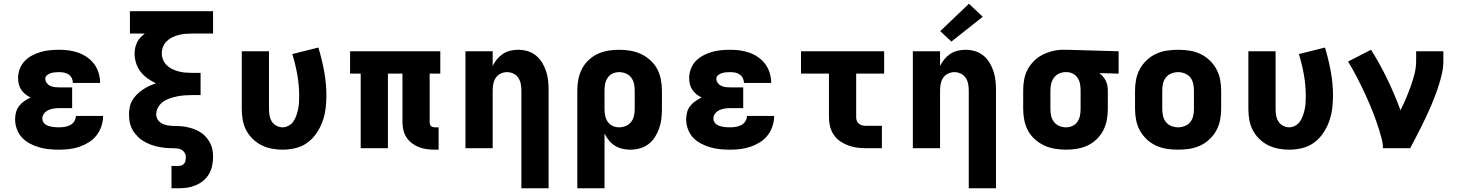

<svg xmlns="http://www.w3.org/2000/svg" viewBox="-20 -795 7840 1030"><path d="M298 8Q271 8 244 5.5Q217 3 191 -4.5Q165 -12 141 -24.5Q117 -37 98.5 -56.5Q80 -76 70.5 -102Q61 -128 61 -155Q61 -174 66 -193Q71 -212 83 -227Q95 -242 111 -253Q127 -264 144 -272Q129 -279 116 -289.5Q103 -300 94 -313.5Q85 -327 81 -343Q77 -359 77 -376Q77 -401 86 -425Q95 -449 112 -467Q129 -485 151.5 -497Q174 -509 198 -516Q222 -523 247 -525.5Q272 -528 297 -528Q324 -528 350 -524.5Q376 -521 401 -512Q426 -503 448 -487.5Q470 -472 485.5 -451Q501 -430 509 -404Q517 -378 517 -352Q517 -351 517 -350.5Q517 -350 517 -350H371Q371 -350 371 -350Q371 -350 371 -350Q371 -364 365 -376Q359 -388 348 -395.5Q337 -403 324 -405.5Q311 -408 297 -408Q286 -408 274.5 -407Q263 -406 252 -402.5Q241 -399 232 -391.5Q223 -384 223 -372Q223 -360 231 -349.5Q239 -339 250.5 -334Q262 -329 274.5 -327.5Q287 -326 300 -326H367V-215H300Q285 -215 269.5 -213Q254 -211 240 -204.5Q226 -198 216.5 -186Q207 -174 207 -158Q207 -149 212 -140.5Q217 -132 224.5 -127Q232 -122 241.5 -119Q251 -116 260 -114.5Q269 -113 278.5 -112.5Q288 -112 298 -112Q313 -112 328 -114.5Q343 -117 356.5 -124Q370 -131 378.5 -144.5Q387 -158 387 -173H533Q533 -145 524 -118Q515 -91 498 -69Q481 -47 457 -32Q433 -17 407 -8Q381 1 353 4.5Q325 8 298 8Z M900 215V95H939Q948 95 956 91.5Q964 88 969 81Q974 74 975.5 65Q977 56 977 48Q977 34 969 22.5Q961 11 949 6Q937 1 923 0.5Q909 0 895.5 0Q882 0 869 -1.5Q856 -3 842.5 -5Q829 -7 816 -10.5Q803 -14 790.5 -18.5Q778 -23 766 -29Q754 -35 742.5 -42.5Q731 -50 721.5 -59.5Q712 -69 703.5 -79.5Q695 -90 689 -102Q683 -114 679 -127Q675 -140 673.5 -153.5Q672 -167 672 -181Q672 -200 676 -220Q680 -240 690 -257Q700 -274 714.5 -288.5Q729 -303 745.5 -314Q762 -325 780 -333.5Q798 -342 817 -348Q793 -359 771.5 -374.5Q750 -390 734 -410.5Q718 -431 710 -456.5Q702 -482 702 -508Q702 -524 705.5 -539.5Q709 -555 716 -569Q723 -583 734 -594.5Q745 -606 757 -615H677V-735H1123V-615H1012Q993 -615 975 -613.5Q957 -612 939 -607.5Q921 -603 904.5 -595Q888 -587 875 -574.5Q862 -562 855 -545Q848 -528 848 -509Q848 -491 855 -474Q862 -457 875 -444.5Q888 -432 905 -424Q922 -416 939.5 -411.5Q957 -407 975 -405.5Q993 -404 1012 -404H1056V-285H1012Q991 -285 971 -283.5Q951 -282 931 -278Q911 -274 891.5 -267.5Q872 -261 855.5 -249.5Q839 -238 828.5 -220Q818 -202 818 -182Q818 -166 826.5 -153Q835 -140 849 -132.5Q863 -125 878 -122.5Q893 -120 908.5 -119.5Q924 -119 939.5 -118.5Q955 -118 970.5 -115.5Q986 -113 1000.5 -109Q1015 -105 1029.5 -99Q1044 -93 1057 -84.5Q1070 -76 1080.5 -65Q1091 -54 1099.5 -41Q1108 -28 1113.5 -13.5Q1119 1 1121 16.5Q1123 32 1123 48Q1123 71 1118 94.5Q1113 118 1101 138.5Q1089 159 1071 174Q1053 189 1031 198.5Q1009 208 985.5 211.5Q962 215 939 215Z M1496 8Q1467 8 1438 2.5Q1409 -3 1383 -16Q1357 -29 1335.5 -50Q1314 -71 1300.5 -97Q1287 -123 1282 -152Q1277 -181 1277 -210V-520H1423V-210Q1423 -193 1426 -175.5Q1429 -158 1438 -143.5Q1447 -129 1463 -120.5Q1479 -112 1496 -112Q1513 -112 1529 -121Q1545 -130 1554.5 -144.5Q1564 -159 1570 -176Q1576 -193 1579.5 -210Q1583 -227 1584 -245Q1585 -263 1585 -280Q1585 -337 1575 -393.5Q1565 -450 1548 -505L1688 -540Q1707 -477 1719 -412Q1731 -347 1731 -282Q1731 -246 1726.5 -211Q1722 -176 1710 -143Q1698 -110 1678 -80.5Q1658 -51 1629.5 -30Q1601 -9 1566 -0.5Q1531 8 1496 8Z M2313 8Q2291 8 2269.5 5Q2248 2 2228 -5.5Q2208 -13 2190.5 -26Q2173 -39 2161 -57.5Q2149 -76 2144 -97Q2139 -118 2139 -140V-400H2061V0H1915V-400H1858V-520H2342V-400H2285V-140Q2285 -134 2286.5 -128.5Q2288 -123 2292 -119Q2296 -115 2301.5 -113.5Q2307 -112 2313 -112H2333V8Z M2777 215V-310Q2777 -328 2773.5 -345.5Q2770 -363 2760.5 -377.5Q2751 -392 2734.5 -400Q2718 -408 2700 -408Q2682 -408 2665.5 -400Q2649 -392 2639.5 -377.5Q2630 -363 2626.5 -345.5Q2623 -328 2623 -310V0H2477V-520H2623V-441Q2632 -460 2646 -477Q2660 -494 2678 -506Q2696 -518 2717.5 -523Q2739 -528 2760 -528Q2786 -528 2811 -520.5Q2836 -513 2856 -496.5Q2876 -480 2889 -458Q2902 -436 2910 -411.5Q2918 -387 2920.5 -361.5Q2923 -336 2923 -310V215Z M3077 215V-310Q3077 -340 3082.5 -369Q3088 -398 3101.5 -424.5Q3115 -451 3137 -472Q3159 -493 3185.5 -505.5Q3212 -518 3241.5 -523Q3271 -528 3301 -528Q3331 -528 3361 -523Q3391 -518 3418 -505.5Q3445 -493 3468 -472.5Q3491 -452 3505 -426Q3519 -400 3525 -370Q3531 -340 3531 -310V-210Q3531 -184 3528 -158Q3525 -132 3516.5 -107.5Q3508 -83 3494 -60.5Q3480 -38 3459 -22Q3438 -6 3412.5 1Q3387 8 3361 8Q3340 8 3318.5 3Q3297 -2 3278.5 -13.5Q3260 -25 3246 -42.5Q3232 -60 3223 -79V215ZM3301 -112Q3319 -112 3336.5 -119Q3354 -126 3365.5 -140.5Q3377 -155 3381 -173.5Q3385 -192 3385 -210V-310Q3385 -328 3381 -346.5Q3377 -365 3365.5 -379.5Q3354 -394 3337 -401Q3320 -408 3301 -408Q3283 -408 3266.5 -400.5Q3250 -393 3240 -378Q3230 -363 3226.5 -345.5Q3223 -328 3223 -310V-210Q3223 -192 3226.5 -174.5Q3230 -157 3240 -142Q3250 -127 3266.5 -119.5Q3283 -112 3301 -112Z M3898 8Q3871 8 3844 5.5Q3817 3 3791 -4.5Q3765 -12 3741 -24.5Q3717 -37 3698.5 -56.5Q3680 -76 3670.5 -102Q3661 -128 3661 -155Q3661 -174 3666 -193Q3671 -212 3683 -227Q3695 -242 3711 -253Q3727 -264 3744 -272Q3729 -279 3716 -289.5Q3703 -300 3694 -313.5Q3685 -327 3681 -343Q3677 -359 3677 -376Q3677 -401 3686 -425Q3695 -449 3712 -467Q3729 -485 3751.5 -497Q3774 -509 3798 -516Q3822 -523 3847 -525.5Q3872 -528 3897 -528Q3924 -528 3950 -524.5Q3976 -521 4001 -512Q4026 -503 4048 -487.5Q4070 -472 4085.5 -451Q4101 -430 4109 -404Q4117 -378 4117 -352Q4117 -351 4117 -350.5Q4117 -350 4117 -350H3971Q3971 -350 3971 -350Q3971 -350 3971 -350Q3971 -364 3965 -376Q3959 -388 3948 -395.5Q3937 -403 3924 -405.5Q3911 -408 3897 -408Q3886 -408 3874.5 -407Q3863 -406 3852 -402.5Q3841 -399 3832 -391.5Q3823 -384 3823 -372Q3823 -360 3831 -349.5Q3839 -339 3850.5 -334Q3862 -329 3874.5 -327.5Q3887 -326 3900 -326H3967V-215H3900Q3885 -215 3869.5 -213Q3854 -211 3840 -204.5Q3826 -198 3816.5 -186Q3807 -174 3807 -158Q3807 -149 3812 -140.5Q3817 -132 3824.5 -127Q3832 -122 3841.5 -119Q3851 -116 3860 -114.5Q3869 -113 3878.5 -112.5Q3888 -112 3898 -112Q3913 -112 3928 -114.5Q3943 -117 3956.5 -124Q3970 -131 3978.5 -144.5Q3987 -158 3987 -173H4133Q4133 -145 4124 -118Q4115 -91 4098 -69Q4081 -47 4057 -32Q4033 -17 4007 -8Q3981 1 3953 4.5Q3925 8 3898 8Z M4627 0Q4603 0 4578.5 -3Q4554 -6 4531 -14.5Q4508 -23 4487.5 -37Q4467 -51 4453 -71.5Q4439 -92 4433 -116Q4427 -140 4427 -165V-400H4277V-520H4723V-400H4573V-165Q4573 -155 4577 -145.5Q4581 -136 4589 -130Q4597 -124 4607 -122Q4617 -120 4627 -120H4711V0Z M5177 215V-310Q5177 -328 5173.5 -345.5Q5170 -363 5160.5 -377.5Q5151 -392 5134.5 -400Q5118 -408 5100 -408Q5082 -408 5065.5 -400Q5049 -392 5039.5 -377.5Q5030 -363 5026.5 -345.5Q5023 -328 5023 -310V0H4877V-520H5023V-441Q5032 -460 5046 -477Q5060 -494 5078 -506Q5096 -518 5117.5 -523Q5139 -528 5160 -528Q5186 -528 5211 -520.5Q5236 -513 5256 -496.5Q5276 -480 5289 -458Q5302 -436 5310 -411.5Q5318 -387 5320.5 -361.5Q5323 -336 5323 -310V215ZM5084 -572 5024 -628 5178 -775 5252 -705Z M5699 8Q5669 8 5639 3Q5609 -2 5582 -14.5Q5555 -27 5532 -47.5Q5509 -68 5495 -94Q5481 -120 5475 -150Q5469 -180 5469 -210V-310Q5469 -339 5474 -367.5Q5479 -396 5492.5 -421.5Q5506 -447 5526.5 -467.5Q5547 -488 5572.5 -501Q5598 -514 5626.5 -521Q5655 -528 5683 -528Q5688 -528 5692 -528Q5696 -528 5700 -528L5981 -520V-400L5878 -403Q5888 -395 5897 -384.5Q5906 -374 5912 -362Q5918 -350 5920.5 -336.5Q5923 -323 5923 -310V-210Q5923 -180 5917.5 -151Q5912 -122 5898.5 -95.5Q5885 -69 5863 -48Q5841 -27 5814.5 -14.5Q5788 -2 5758.5 3Q5729 8 5699 8ZM5699 -112Q5717 -112 5733.5 -119.5Q5750 -127 5760 -142Q5770 -157 5773.5 -174.5Q5777 -192 5777 -210V-310Q5777 -327 5774 -344Q5771 -361 5762 -375.5Q5753 -390 5738 -398.5Q5723 -407 5706 -408H5700Q5699 -408 5697.5 -408Q5696 -408 5695 -408Q5677 -408 5660.5 -400Q5644 -392 5633.5 -377.5Q5623 -363 5619 -345.5Q5615 -328 5615 -310V-210Q5615 -192 5619 -173.5Q5623 -155 5634.5 -140.5Q5646 -126 5663 -119Q5680 -112 5699 -112Z M6300 8Q6270 8 6240 3.5Q6210 -1 6182.5 -13.5Q6155 -26 6132.5 -47Q6110 -68 6095.5 -94Q6081 -120 6075 -150Q6069 -180 6069 -210V-310Q6069 -340 6075 -370Q6081 -400 6095.5 -426Q6110 -452 6132.5 -473Q6155 -494 6182.5 -506.5Q6210 -519 6240 -523.5Q6270 -528 6300 -528Q6330 -528 6360 -523.5Q6390 -519 6417.5 -506.5Q6445 -494 6467.5 -473Q6490 -452 6504.5 -426Q6519 -400 6525 -370Q6531 -340 6531 -310V-210Q6531 -180 6525 -150Q6519 -120 6504.5 -94Q6490 -68 6467.5 -47Q6445 -26 6417.5 -13.5Q6390 -1 6360 3.5Q6330 8 6300 8ZM6300 -112Q6318 -112 6336 -119Q6354 -126 6365.5 -140.5Q6377 -155 6381 -173.5Q6385 -192 6385 -210V-310Q6385 -328 6381 -346.5Q6377 -365 6365.5 -379.5Q6354 -394 6336 -401Q6318 -408 6300 -408Q6282 -408 6264 -401Q6246 -394 6234.5 -379.5Q6223 -365 6219 -346.5Q6215 -328 6215 -310V-210Q6215 -192 6219 -173.5Q6223 -155 6234.5 -140.5Q6246 -126 6264 -119Q6282 -112 6300 -112Z M6896 8Q6867 8 6838 2.5Q6809 -3 6783 -16Q6757 -29 6735.5 -50Q6714 -71 6700.5 -97Q6687 -123 6682 -152Q6677 -181 6677 -210V-520H6823V-210Q6823 -193 6826 -175.5Q6829 -158 6838 -143.5Q6847 -129 6863 -120.5Q6879 -112 6896 -112Q6913 -112 6929 -121Q6945 -130 6954.5 -144.5Q6964 -159 6970 -176Q6976 -193 6979.5 -210Q6983 -227 6984 -245Q6985 -263 6985 -280Q6985 -337 6975 -393.5Q6965 -450 6948 -505L7088 -540Q7107 -477 7119 -412Q7131 -347 7131 -282Q7131 -246 7126.5 -211Q7122 -176 7110 -143Q7098 -110 7078 -80.5Q7058 -51 7029.5 -30Q7001 -9 6966 -0.5Q6931 8 6896 8Z M7399 0Q7399 -25 7392.5 -49.5Q7386 -74 7378.5 -98.5Q7371 -123 7362.5 -146.5Q7354 -170 7345 -193.5Q7336 -217 7326 -240Q7316 -263 7305.5 -286Q7295 -309 7284 -331.5Q7273 -354 7261.5 -376.5Q7250 -399 7237.5 -421Q7225 -443 7212 -465L7335 -528Q7383 -452 7422.5 -370Q7462 -288 7493 -204Q7509 -235 7522.5 -267Q7536 -299 7548 -332Q7560 -365 7568.5 -399Q7577 -433 7577 -468V-520H7723V-468Q7723 -436 7716.5 -405.5Q7710 -375 7700.5 -344.5Q7691 -314 7680 -284.5Q7669 -255 7656.5 -226Q7644 -197 7630.5 -168.5Q7617 -140 7603 -112Q7589 -84 7574.5 -56Q7560 -28 7545 0Z"/></svg>

Font: Iosevka SS04 Heavy Extended
Style: Regular
Weight: 900
Width: 7
Monospace: yes
Designer: Belleve Invis
Foundry: Belleve Invis
Version: Version 19.0.0; ttfautohint (v1.8.4)